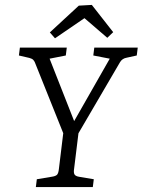

<svg xmlns="http://www.w3.org/2000/svg" viewBox="-20 -762 581 782"><path d="M247 -196 122 -508Q120 -513 115.5 -518Q111 -523 100 -526L57 -536L61 -568H252L248 -536L182 -523L291 -246H269L427 -523L360 -536L364 -568H541L537 -536L496 -527Q478 -524 469 -509L286 -196ZM126 0 130 -32 190 -42Q205 -44 211.5 -49.5Q218 -55 220 -75L238 -223H300L281 -68Q280 -55 285 -49.5Q290 -44 302 -42L362 -32L358 0ZM183 -630 301 -739 354 -742 441 -631 417 -608 324 -688 204 -606Z"/></svg>

Font: Yrsa Light
Style: Italic
Weight: 300
Italic angle: -7.10001°
Designer: Anna Giedrys (Yrsa+Rasa design), David Brezina (Yrsa art-direction, Rasa art-direction, design)
Foundry: Rosetta Type Foundry
Version: Version 2.004